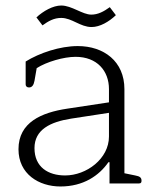

<svg xmlns="http://www.w3.org/2000/svg" viewBox="-20 -665 558 696"><path d="M312 -567C342 -567 375 -586 400 -610L378 -639C356 -623 335 -612 311 -612C279 -612 240 -645 202 -645C172 -645 137 -625 112 -602L134 -573C156 -589 176 -600 202 -600C241 -600 271 -567 312 -567ZM199 11C282 11 339 -28 373 -77H377V0H484C492 0 493 -5 493 -10C493 -21 487 -26 470 -29L431 -37V-342C431 -443 356 -498 262 -498C197 -498 123 -473 73 -442V-359C73 -353 77 -348 85 -348C96 -348 102 -356 105 -372L113 -418C149 -441 211 -459 254 -459C332 -459 375 -408 375 -342V-294L223 -271C131 -257 47 -222 47 -124C47 -34 121 11 199 11ZM216 -29C155 -29 105 -59 105 -128C105 -195 162 -223 238 -235L375 -256V-170C375 -90 294 -29 216 -29Z"/></svg>

Font: Maitree Light
Style: Regular
Weight: 300
Designer: CadsonDemak Team
Foundry: CadsonDemak
Version: Version 1.000;PS 001.000;hotconv 1.0.88;makeotf.lib2.5.64775